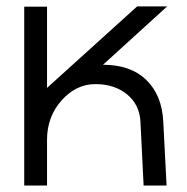

<svg xmlns="http://www.w3.org/2000/svg" viewBox="-20 -576 582 596"><path d="M55.2 0V-555.2H126V-303.2L405.8 -556.2H499L299.8 -375Q385.7 -375 434.3 -327.6Q482.9 -280.3 486.8 -198.2L497.1 0H425.8L416 -198.2Q413.1 -251.5 374.3 -283.2Q335.4 -314.9 275.9 -314.9Q216.3 -314.9 171.1 -264.2Q126 -213.4 126 -142.1V0Z"/></svg>

Font: LT Superior
Style: Regular
Weight: 400
Designer: Daniel Lyons
Foundry: LyonsType
Version: Version 1.000